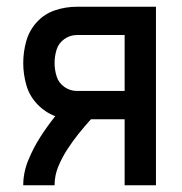

<svg xmlns="http://www.w3.org/2000/svg" viewBox="-20 -550 540 570"><path d="M49 0H142Q142 -29 153 -55.5Q164 -82 179.5 -106Q195 -130 213 -152.5Q231 -175 250 -196H350V0H443V-530H208Q175 -530 143.5 -519.5Q112 -509 89.5 -484.5Q67 -460 58 -428Q49 -396 49 -363Q49 -330 58 -298Q67 -266 90 -241.5Q113 -217 144 -205Q120 -175 99.5 -143Q79 -111 64 -74.5Q49 -38 49 0ZM208 -280Q188 -280 171 -292Q154 -304 148 -323.5Q142 -343 142 -363Q142 -383 148 -402.5Q154 -422 171 -434Q188 -446 208 -446H350V-280Z"/></svg>

Font: Iosevka SS08 Medium
Style: Regular
Weight: 500
Monospace: yes
Designer: Belleve Invis
Foundry: Belleve Invis
Version: Version 3.4.3; ttfautohint (v1.8.3)